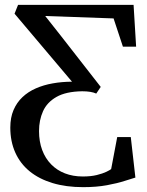

<svg xmlns="http://www.w3.org/2000/svg" viewBox="-20 -763 606 792"><path d="M323 9Q252.5 9 197 -7.8Q141.5 -24.5 102.5 -56.2Q63.5 -88 43 -133.8Q22.5 -179.5 22.5 -236.5Q22.5 -278 35.8 -309Q49 -340 72.5 -362.2Q96 -384.5 128 -398.5Q160 -412.5 197 -419Q216 -422.5 236.2 -424.2Q256.5 -426 277 -426L40 -706.5L54.5 -743H531L541.5 -570.5H487L448.5 -687L166.5 -697L230.5 -616L395.5 -404.5L377 -377Q366 -382 351.8 -384.2Q337.5 -386.5 319 -386.5Q252 -385.5 213 -363.2Q174 -341 157.5 -304.2Q141 -267.5 141 -222.5Q141 -179 154 -144.2Q167 -109.5 191 -85Q215 -60.5 248 -47.8Q281 -35 321.5 -35Q355 -35 379.2 -41Q403.5 -47 418.5 -54.2Q433.5 -61.5 438.5 -65.5L463.5 -197.5H519.5L538.5 -30.5Q524.5 -26.5 494.5 -16.8Q464.5 -7 421.2 1Q378 9 323 9Z"/></svg>

Font: Merriweather 72pt
Style: Regular
Weight: 400
Version: Version 2.100